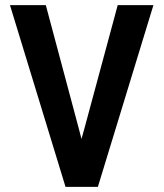

<svg xmlns="http://www.w3.org/2000/svg" viewBox="-20 -731 640 751"><path d="M236.3 0H362.8L580.1 -710.9H440.4L311.5 -233.4L298.8 -187.5L287.1 -232.4L159.2 -710.9H19Z"/></svg>

Font: Roboto Mono SemiBold
Style: Regular
Weight: 600
Monospace: yes
Designer: Google
Version: Version 3.000